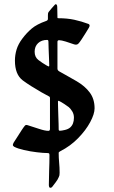

<svg xmlns="http://www.w3.org/2000/svg" viewBox="-20 -703 538 904"><path d="M217.3 181.2Q212.9 181.2 211.4 177Q210 172.9 210 169.4Q210 134.8 211.4 99.1Q212.9 63.5 212.9 28.3Q212.9 22 211.4 19.8Q210 17.6 203.1 17.6Q184.6 17.6 153.8 13.9Q123 10.3 93 3.4Q63 -3.4 46.4 -12.2Q40.5 -16.1 40.5 -21Q40.5 -23.4 42 -26.4Q43.5 -29.3 44.4 -31.7Q50.8 -41 60.8 -57.1Q70.8 -73.2 81.1 -88.9Q91.3 -104.5 97.2 -111.3Q100.6 -114.7 103.5 -114.7Q107.9 -114.7 115.7 -111.8Q133.8 -106.4 162.6 -96.7Q191.4 -86.9 208 -86.9Q215.3 -86.9 215.3 -96.2V-241.2Q215.3 -247.6 210 -249.5Q199.7 -254.4 175.8 -268.1Q151.9 -281.7 126.7 -297.6Q101.6 -313.5 86.9 -324.7Q50.3 -352.5 50.3 -417.5Q50.3 -444.3 58.1 -470Q65.9 -495.6 85 -521Q105 -547.9 129.2 -568.4Q153.3 -588.9 197.8 -604.5Q205.6 -607.4 205.6 -613.8V-630.9Q205.6 -634.8 206.1 -639.2Q206.5 -643.6 210 -647.9Q216.3 -655.8 222.9 -663.6Q229.5 -671.4 238.3 -680.7Q240.7 -683.1 242.2 -683.1Q249.5 -683.1 249.5 -669.4Q249.5 -659.7 250 -646.2Q250.5 -632.8 250.5 -619.6Q250.5 -617.2 254.9 -617.2Q296.4 -617.2 330.1 -609.9Q363.8 -602.5 396.5 -590.3Q401.9 -587.9 401.9 -582Q401.9 -578.6 398.4 -572.3Q393.6 -564 383.5 -547.9Q373.5 -531.7 363.8 -517.1Q354 -502.4 349.1 -497.6Q344.2 -492.7 337.9 -492.7Q335.9 -492.7 333.5 -493.2Q331.1 -493.7 329.1 -494.1Q310.1 -501 289.6 -507.3Q269 -513.7 258.3 -513.7Q250.5 -513.7 250.5 -505.9V-379.9Q250.5 -371.6 259.3 -366.7Q276.4 -356.9 297.6 -345.2Q318.8 -333.5 341.3 -320.3Q380.4 -297.4 402.8 -267.1Q425.3 -236.8 425.3 -192.9Q425.3 -166.5 404.8 -128.2Q384.3 -89.8 347.9 -52.5Q311.5 -15.1 264.2 8.8Q256.3 12.7 256.3 16.6Q256.3 41 258.5 63.2Q260.7 85.4 260.7 110.4Q260.7 118.7 259.8 122.6Q258.8 126.5 256.3 131.8Q252.9 141.1 241.7 156Q230.5 170.9 225.1 177.7Q221.2 181.2 217.3 181.2ZM209 -390.1Q211.4 -390.1 211.7 -392.8Q211.9 -395.5 211.9 -395.5Q211.9 -403.8 210.9 -426Q210 -448.2 209 -471.9Q208 -495.6 208 -506.8Q208 -515.1 202.1 -515.1Q175.3 -515.1 159.2 -499.8Q143.1 -484.4 143.1 -459.5Q143.1 -434.1 160.9 -420.4Q178.7 -406.7 200.7 -394Q201.2 -394 204.8 -392.1Q208.5 -390.1 209 -390.1ZM261.7 -87.4Q270 -87.4 285.4 -91.1Q300.8 -94.7 310.1 -102.5Q328.1 -118.2 328.1 -148.9Q328.1 -166 319.8 -179.2Q311.5 -192.4 303.7 -198.7Q295.9 -204.6 281.5 -214.1Q267.1 -223.6 256.3 -228.5Q252.9 -228.5 252.9 -224.6Q252.9 -217.3 253.4 -198.7Q253.9 -180.2 254.6 -158.4Q255.4 -136.7 255.9 -118.9Q256.3 -101.1 256.3 -94.2Q256.3 -87.4 261.7 -87.4Z"/></svg>

Font: David Libre Medium
Style: Regular
Weight: 500
Designer: Ismar David, J. Victor Gaultney, Annie Olsen and Meir Sadan
Foundry: Monotype Imaging Inc. & SIL International
Version: Version 1.100; ttfautohint (v1.8.4.7-5d5b)